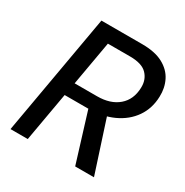

<svg xmlns="http://www.w3.org/2000/svg" viewBox="-162 -832 929 964"><g transform="rotate(30 303.0 -350.0)"><path d="M29 0 152 -700H388Q463 -700 509.5 -675Q556 -650 577 -608Q598 -566 596 -515Q594 -446 558 -394Q522 -342 459 -313Q396 -284 313 -284H179L129 0ZM404 0 308 -311H412L513 0ZM193 -360H323Q400 -360 445.5 -399Q491 -438 493 -507Q495 -554 465.5 -585Q436 -616 367 -616H238Z"/></g></svg>

Font: DM Sans 16pt Medium
Style: Italic
Weight: 500
Italic angle: -10°
Version: Version 4.004;gftools[0.9.30]